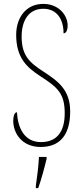

<svg xmlns="http://www.w3.org/2000/svg" viewBox="-20 -744 422 985"><path d="M189 10C289 10 340 -54 340 -172C340 -284 277 -328 204 -376C127 -425 91 -463 91 -557C91 -638 127 -699 202 -699C270 -699 306 -648 306 -573C317 -573 327 -584 327 -614C327 -664 283 -724 202 -724C113 -724 63 -653 63 -565C63 -447 118 -398 187 -353C276 -296 312 -264 312 -163C312 -65 269 -15 190 -15C105 -15 71 -88 67 -168C51 -168 48 -140 48 -124C48 -64 89 10 189 10ZM164 208V221H176C191 181 209 113 219 71V61H180C177 114 171 159 164 208Z"/></svg>

Font: Noto Serif Armenian ExtraCondensed Thin
Style: Regular
Weight: 100
Width: 2
Designer: Monotype Design Team
Foundry: Monotype Imaging Inc.
Version: Version 2.008